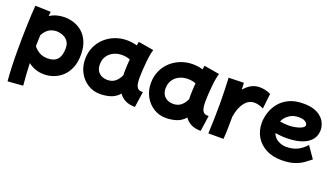

<svg xmlns="http://www.w3.org/2000/svg" viewBox="-71 -1143 3493 2000"><g transform="rotate(20 1676.0 -143.0)"><path d="M56 284Q49 204 46 123Q43 42 43 -64Q43 -193 47 -321Q51 -449 59 -555L231 -550Q228 -527 226 -501Q262 -525 303.5 -536Q345 -547 388 -547Q443 -547 495 -529.5Q547 -512 589 -474.5Q631 -437 655.5 -378Q680 -319 680 -236Q680 -154 655 -93Q630 -32 588 7.5Q546 47 494 66.5Q442 86 387 86Q286 86 209 26Q211 90 215 149.5Q219 209 225 271ZM361 -381Q262 -381 212 -284Q209 -224 208 -162Q232 -130 270 -106.5Q308 -83 367 -83Q508 -83 508 -244Q508 -287 492 -314Q476 -341 452 -355.5Q428 -370 403 -375.5Q378 -381 361 -381Z M1004 79Q929 79 868 40.5Q807 2 771.5 -63.5Q736 -129 736 -210Q736 -286 764 -347.5Q792 -409 840.5 -453Q889 -497 951 -520.5Q1013 -544 1081 -544Q1138 -544 1193 -528Q1197 -549 1200 -570L1371 -541Q1364 -522 1357 -484Q1350 -446 1345.5 -399Q1341 -352 1338 -305Q1335 -258 1335 -220Q1335 -189 1339.5 -159.5Q1344 -130 1359 -111.5Q1374 -93 1405 -93H1419L1394 81Q1328 81 1285 58.5Q1242 36 1216 -2Q1173 46 1118 62.5Q1063 79 1004 79ZM900 -190Q905 -142 939.5 -113.5Q974 -85 1027 -85Q1078 -85 1112 -112.5Q1146 -140 1168 -188Q1167 -204 1167 -221Q1167 -256 1169 -293Q1171 -330 1174 -366Q1132 -382 1086 -382Q1032 -382 989.5 -360.5Q947 -339 923 -301Q899 -263 899 -213Q899 -207 899 -201Q899 -195 900 -190Z M1733 79Q1658 79 1597 40.5Q1536 2 1500.5 -63.5Q1465 -129 1465 -210Q1465 -286 1493 -347.5Q1521 -409 1569.5 -453Q1618 -497 1680 -520.5Q1742 -544 1810 -544Q1867 -544 1922 -528Q1926 -549 1929 -570L2100 -541Q2093 -522 2086 -484Q2079 -446 2074.5 -399Q2070 -352 2067 -305Q2064 -258 2064 -220Q2064 -189 2068.5 -159.5Q2073 -130 2088 -111.5Q2103 -93 2134 -93H2148L2123 81Q2057 81 2014 58.5Q1971 36 1945 -2Q1902 46 1847 62.5Q1792 79 1733 79ZM1629 -190Q1634 -142 1668.5 -113.5Q1703 -85 1756 -85Q1807 -85 1841 -112.5Q1875 -140 1897 -188Q1896 -204 1896 -221Q1896 -256 1898 -293Q1900 -330 1903 -366Q1861 -382 1815 -382Q1761 -382 1718.5 -360.5Q1676 -339 1652 -301Q1628 -263 1628 -213Q1628 -207 1628 -201Q1628 -195 1629 -190Z M2207 78Q2211 -5 2213 -88Q2215 -171 2215 -252Q2214 -326 2212.5 -398.5Q2211 -471 2207 -539L2375 -544Q2376 -507 2378 -468Q2410 -508 2452.5 -532.5Q2495 -557 2550 -557Q2571 -557 2604 -551Q2637 -545 2671 -528L2652 -359Q2627 -374 2598.5 -380.5Q2570 -387 2551 -387Q2487 -387 2442.5 -329.5Q2398 -272 2382 -170Q2382 -100 2380.5 -36.5Q2379 27 2375 78Z M3014 80Q2918 80 2845.5 42.5Q2773 5 2732.5 -62Q2692 -129 2692 -217Q2692 -270 2710 -328.5Q2728 -387 2768 -438Q2808 -489 2873.5 -521Q2939 -553 3033 -553Q3101 -553 3147.5 -538Q3194 -523 3223.5 -499Q3253 -475 3268.5 -448Q3284 -421 3289.5 -396.5Q3295 -372 3295 -356Q3295 -259 3213.5 -206.5Q3132 -154 2983 -154Q2949 -154 2918.5 -157Q2888 -160 2862 -164Q2881 -114 2925 -90.5Q2969 -67 3016 -67Q3084 -67 3136 -91.5Q3188 -116 3234 -167L3323 -39Q3291 -13 3251.5 15Q3212 43 3155 61.5Q3098 80 3014 80ZM3036 -403Q2977 -403 2932 -373Q2887 -343 2866 -294Q2891 -290 2915.5 -287.5Q2940 -285 2964 -285Q2986 -285 3014.5 -289Q3043 -293 3070.5 -301Q3098 -309 3116 -321.5Q3134 -334 3134 -351Q3134 -359 3126 -371Q3118 -383 3097 -393Q3076 -403 3036 -403Z"/></g></svg>

Font: Mochiy Pop P One
Style: Regular
Weight: 400
Designer: FONTDASU
Foundry: FONTDASU / Google Inc. / Adobe
Version: Version 2.000